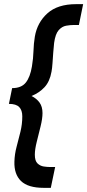

<svg xmlns="http://www.w3.org/2000/svg" viewBox="-20 -770 421 926"><path d="M191.5 136Q115 136 81.2 103Q47.5 70 49.5 9.5Q50.5 -26.5 60 -62Q69.5 -97.5 78.5 -134.2Q87.5 -171 87.5 -209Q87.5 -238.5 72.5 -253.8Q57.5 -269 23 -269L38.5 -345Q83 -345 104.2 -371.5Q125.5 -398 134 -449.5Q140.5 -488.5 141.5 -524.2Q142.5 -560 148 -593Q159.5 -661.5 208.8 -705.8Q258 -750 347.5 -750H381L360.5 -649.5H336Q319 -649.5 299 -646Q279 -642.5 263 -624.5Q247 -606.5 241 -563Q238.5 -543 236.8 -516.5Q235 -490 233.2 -465.2Q231.5 -440.5 228.5 -424.5Q220 -376.5 194.5 -349.2Q169 -322 132 -307Q156.5 -295 170.8 -275.2Q185 -255.5 185 -224.5Q185 -198.5 175.8 -160.8Q166.5 -123 157.2 -86Q148 -49 148 -24Q148 6 161 18.2Q174 30.5 191.2 33Q208.5 35.5 221 35.5H246L225 136Z"/></svg>

Font: Cabin Condensed
Style: Bold Italic
Weight: 700
Width: 3
Italic angle: -10°
Designer: Pablo Impallari
Foundry: Pablo Impallari. http://www.impallari.com Igino Marini. http://www.ikern.com
Version: Version 3.001; ttfautohint (v1.8.3)